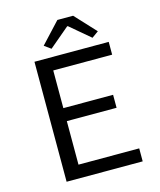

<svg xmlns="http://www.w3.org/2000/svg" viewBox="-123 -926 845 1014"><g transform="rotate(-15 300.0 -419.0)"><path d="M114 0V-656H520V-586H198V-380H470V-309H198V-71H530V0ZM219 -699 183 -725 288 -838H374L479 -725L443 -699L333 -792H329Z"/></g></svg>

Font: TypoPRO Source Code Pro
Style: Regular
Weight: 400
Monospace: yes
Designer: Paul D. Hunt, Teo Tuominen
Foundry: Adobe Systems Incorporated
Version: Version 2.010;PS 1.0;hotconv 1.0.84;makeotf.lib2.5.63406